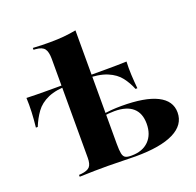

<svg xmlns="http://www.w3.org/2000/svg" viewBox="-114 -751 890 871"><g transform="rotate(-20 331.5 -315.5)"><path d="M227.4 -408.1Q161.3 -408.1 122.2 -390.7Q83.1 -373.4 61.7 -343.5Q40.3 -313.7 25.8 -277.4H16.9Q21 -314.5 22.6 -350Q24.2 -385.5 22.6 -418.5Q46.8 -417.7 70.2 -417.3Q93.5 -416.9 117.7 -416.9H227.4H300.8H410.5Q434.7 -416.9 458.1 -417.3Q481.5 -417.7 505.6 -418.5Q504 -387.9 505.6 -354.8Q507.3 -321.8 510.5 -287.9H501.6Q488.7 -320.2 467.7 -347.6Q446.8 -375 407.7 -391.5Q368.5 -408.1 300.8 -408.1ZM191.1 -209.7V-545.2Q191.1 -579.8 179.8 -594.8Q168.5 -609.7 138.7 -612.1L127.4 -612.9V-621.8Q153.2 -620.2 169.8 -619.8Q186.3 -619.4 208.9 -619.4Q246 -619.4 276.2 -622.2Q306.5 -625 336.3 -630.6V-621.8V-209.7ZM263.7 -2.4Q226.6 -2.4 198 -2Q169.4 -1.6 127.4 0V-8.9L138.7 -9.7Q168.5 -12.9 179.8 -25.4Q191.1 -37.9 191.1 -68.5V-209.7H336.3V-82.3Q336.3 -51.6 339.5 -35.9Q342.7 -20.2 352 -14.9Q361.3 -9.7 379 -9.7H381.5Q434.7 -9.7 464.9 -39.9Q495.2 -70.2 495.2 -122.6Q495.2 -173.4 465.3 -199.6Q435.5 -225.8 376.6 -225.8Q362.9 -225.8 348.8 -224.6Q334.7 -223.4 313.7 -220.2V-228.2Q340.3 -233.1 364.1 -235.1Q387.9 -237.1 415.3 -237.1Q528.2 -237.1 586.3 -208.1Q644.4 -179 644.4 -122.6Q644.4 -62.9 581.5 -31.5Q518.5 0 397.6 0Q366.1 0 333.9 -1.2Q301.6 -2.4 263.7 -2.4Z"/></g></svg>

Font: Playfair 144pt SemiExpanded Black
Style: Regular
Weight: 900
Width: 6
Designer: Claus Eggers Sørensen
Foundry: Claus Eggers Sørensen
Version: Version 2.203